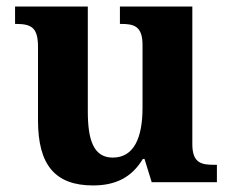

<svg xmlns="http://www.w3.org/2000/svg" viewBox="-20 -556 707 586"><path d="M264 10C332 10 382 -14 416 -71H421L443 0H642V-53H634C595 -53 567 -58 567 -116V-536H346V-483H349C388 -483 415 -477 415 -419V-227C415 -134 388 -75 324 -75C265 -75 248 -130 248 -216V-536H26V-483H29C78 -483 96 -470 96 -412V-188C96 -53 148 10 264 10Z"/></svg>

Font: Noto Serif Lao
Style: Bold
Weight: 700
Designer: Monotype Design Team
Foundry: Monotype Imaging Inc.
Version: Version 2.003